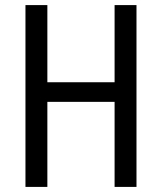

<svg xmlns="http://www.w3.org/2000/svg" viewBox="-20 -734 635 754"><path d="M516 0H430V-334H166V0H80V-714H166V-411H430V-714H516Z"/></svg>

Font: Noto Sans Ethiopic Cond
Style: Regular
Weight: 400
Width: 3
Designer: Monotype Design Team
Foundry: Monotype Imaging Inc.
Version: Version 2.102; ttfautohint (v1.8.4.7-5d5b)